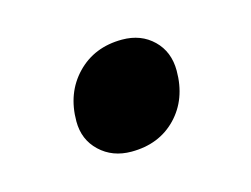

<svg xmlns="http://www.w3.org/2000/svg" viewBox="-40 -399 358 274"><g transform="rotate(-15 139.0 -262.0)"><path d="M62 -245Q62 -287 88 -314Q114 -341 155 -341Q183 -341 201 -323.5Q219 -306 219 -278Q219 -236 193.5 -209.5Q168 -183 127 -183Q99 -183 80.5 -200.5Q62 -218 62 -245Z"/></g></svg>

Font: Sarabun SemiBold
Style: Italic
Weight: 600
Italic angle: -10°
Designer: Suppakit Chalermlarp | Katatrad Co.,Ltd.
Foundry: Cadson Demak Co.,Ltd.
Version: Version 1.000; ttfautohint (v1.6)